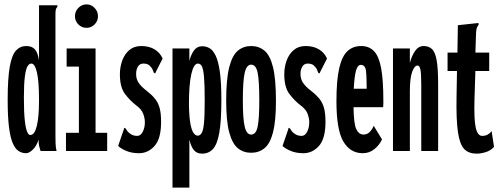

<svg xmlns="http://www.w3.org/2000/svg" viewBox="-20 -689 2290 876"><path d="M99 10Q81 10 65.5 0.5Q50 -9 38.5 -35Q27 -61 21 -109Q15 -157 15 -233Q15 -331 24.5 -384.5Q34 -438 53 -458.5Q72 -479 100 -479Q126 -479 139.5 -463.5Q153 -448 158 -413V-665H242V-658Q236 -652 234.5 -645Q233 -638 233 -621V-71Q233 -53 233.5 -35.5Q234 -18 238 0H165Q161 -12 158.5 -23Q156 -34 156 -52Q147 -23 130 -6.5Q113 10 99 10ZM118 -73Q138 -73 148 -114.5Q158 -156 158 -231Q158 -319 148.5 -359Q139 -399 123 -399Q113 -399 105.5 -386.5Q98 -374 93.5 -340Q89 -306 89 -244Q89 -178 93 -141Q97 -104 103.5 -88.5Q110 -73 118 -73Z M281 0V-83H340V-385H284V-468H416V-83H469V0ZM375 -562Q353 -562 337.5 -577.5Q322 -593 322 -615Q322 -637 337.5 -653Q353 -669 375 -669Q396 -669 411.5 -653Q427 -637 427 -615Q427 -593 411.5 -577.5Q396 -562 375 -562Z M614 10Q582 10 557.5 0Q533 -10 519 -23L544 -96L547 -106L553 -103Q557 -96 562 -89.5Q567 -83 580 -75Q592 -69 606 -69Q622 -69 631.5 -88Q641 -107 641 -131Q641 -149 633.5 -169.5Q626 -190 603 -207Q574 -229 550.5 -260Q527 -291 527 -350Q527 -384 538 -413.5Q549 -443 570.5 -461Q592 -479 624 -479Q660 -479 685 -464Q710 -449 722 -422L692 -363L688 -354L682 -357Q679 -365 675.5 -373Q672 -381 660 -392Q650 -399 634 -399Q618 -399 609.5 -385.5Q601 -372 601 -351Q601 -328 613 -310.5Q625 -293 650 -274Q673 -256 687.5 -238Q702 -220 708.5 -195.5Q715 -171 715 -133Q715 -57 685.5 -23.5Q656 10 614 10Z M767 167V-468H844V-411Q852 -442 866 -460Q880 -478 902 -478Q920 -478 935.5 -469.5Q951 -461 963.5 -436Q976 -411 983 -362Q990 -313 990 -232Q990 -136 980.5 -83Q971 -30 951.5 -9Q932 12 902 12Q879 12 865.5 -3Q852 -18 844 -52V167ZM882 -70Q892 -70 899.5 -81Q907 -92 910.5 -126Q914 -160 914 -229Q914 -299 911 -335.5Q908 -372 901.5 -385.5Q895 -399 883 -399Q864 -399 853 -351.5Q842 -304 842 -213Q843 -154 849 -123Q855 -92 864 -81Q873 -70 882 -70Z M1126 8Q1091 8 1065.5 -12.5Q1040 -33 1026 -84.5Q1012 -136 1012 -229Q1012 -329 1026 -383Q1040 -437 1065.5 -458Q1091 -479 1126 -479Q1161 -479 1186.5 -458Q1212 -437 1225.5 -383Q1239 -329 1239 -229Q1239 -136 1225.5 -84.5Q1212 -33 1186.5 -12.5Q1161 8 1126 8ZM1126 -75Q1148 -75 1155.5 -111Q1163 -147 1163 -231Q1163 -320 1155.5 -357Q1148 -394 1126 -394Q1105 -394 1096.5 -357Q1088 -320 1088 -231Q1088 -147 1096.5 -111Q1105 -75 1126 -75Z M1364 10Q1332 10 1307.5 0Q1283 -10 1269 -23L1294 -96L1297 -106L1303 -103Q1307 -96 1312 -89.5Q1317 -83 1330 -75Q1342 -69 1356 -69Q1372 -69 1381.5 -88Q1391 -107 1391 -131Q1391 -149 1383.5 -169.5Q1376 -190 1353 -207Q1324 -229 1300.5 -260Q1277 -291 1277 -350Q1277 -384 1288 -413.5Q1299 -443 1320.5 -461Q1342 -479 1374 -479Q1410 -479 1435 -464Q1460 -449 1472 -422L1442 -363L1438 -354L1432 -357Q1429 -365 1425.5 -373Q1422 -381 1410 -392Q1400 -399 1384 -399Q1368 -399 1359.5 -385.5Q1351 -372 1351 -351Q1351 -328 1363 -310.5Q1375 -293 1400 -274Q1423 -256 1437.5 -238Q1452 -220 1458.5 -195.5Q1465 -171 1465 -133Q1465 -57 1435.5 -23.5Q1406 10 1364 10Z M1635 10Q1578 10 1546.5 -43.5Q1515 -97 1515 -227Q1515 -322 1527.5 -377Q1540 -432 1565 -455.5Q1590 -479 1628 -479Q1664 -479 1686.5 -455.5Q1709 -432 1719 -377.5Q1729 -323 1729 -231Q1729 -221 1729 -214.5Q1729 -208 1728 -200H1593Q1594 -126 1605 -101Q1616 -76 1638 -75Q1655 -75 1666.5 -86.5Q1678 -98 1685 -115L1723 -53Q1711 -27 1688 -8.5Q1665 10 1635 10ZM1594 -284H1653Q1653 -342 1649.5 -367.5Q1646 -393 1626 -393Q1612 -393 1604.5 -367.5Q1597 -342 1594 -284Z M1773 0V-468H1850V-402Q1859 -436 1874.5 -457.5Q1890 -479 1913 -479Q1935 -479 1950 -466Q1965 -453 1972 -415.5Q1979 -378 1979 -303V0H1902V-301Q1902 -355 1898 -372.5Q1894 -390 1885 -390Q1871 -390 1860.5 -361Q1850 -332 1850 -273V0Z M2154 12Q2119 12 2098.5 -8.5Q2078 -29 2069.5 -85Q2061 -141 2063 -248L2065 -365H2022V-449H2067L2069 -574L2153 -583L2163 -584L2164 -577Q2159 -570 2156 -563Q2153 -556 2152 -539L2149 -449H2212V-365H2149L2145 -243Q2142 -144 2150.5 -106.5Q2159 -69 2180 -69Q2195 -69 2206 -75.5Q2217 -82 2223 -91L2234 -19Q2219 -2 2196.5 5Q2174 12 2154 12Z"/></svg>

Font: Inconsolata UltraCondensed ExtraBold
Style: Regular
Weight: 800
Width: 1
Monospace: yes
Designer: Raph Levien, Cyreal, Brenton Simpson
Foundry: Raph Levien, Cyreal, Google
Version: Version 3.001; ttfautohint (v1.8.2.53-6de2)